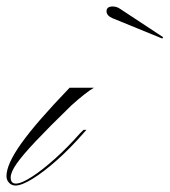

<svg xmlns="http://www.w3.org/2000/svg" viewBox="-99 -564 524 593"><path d="M-51 9Q-63 9 -71 0.5Q-79 -8 -79 -20Q-79 -57 -33 -121.5Q13 -186 116 -293H191Q179 -286 161 -272Q143 -258 121 -238Q52 -171 11 -127.5Q-30 -84 -48 -58Q-66 -32 -66 -16Q-66 3 -50 3Q-33 3 -0.5 -18Q32 -39 71 -74Q110 -109 147 -151L159 -163H168L160 -154Q118 -106 77 -69.5Q36 -33 2 -12Q-32 9 -51 9ZM402 -445 248 -508Q230 -516 230 -529Q230 -544 249 -544Q254 -544 260 -542.5Q266 -541 273 -536L405 -449Z"/></svg>

Font: Ballet 24pt
Style: Regular
Weight: 400
Designer: Maximiliano R. Sproviero
Foundry: Omnibus-Type
Version: Version 1.100